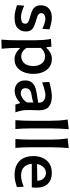

<svg xmlns="http://www.w3.org/2000/svg" viewBox="831 -1616 980 2682"><g transform="rotate(90 1321.0 -275.0)"><path d="M228 11.5Q171 11.5 126.5 -1Q82 -13.5 51.5 -22L59 -123.5Q100 -103.5 143.2 -90.8Q186.5 -78 221 -78Q257.5 -79.5 284.2 -90.2Q311 -101 311 -141Q311 -167 284.8 -180.5Q258.5 -194 191 -212.5Q149.5 -223.5 118.8 -240Q88 -256.5 71 -284Q54 -311.5 54 -356.5Q54 -428.5 100.2 -468.8Q146.5 -509 223.5 -509Q251.5 -509 282.5 -503.5Q313.5 -498 341.8 -490.5Q370 -483 389.5 -476.5L382 -376.5Q336.5 -399 299 -409.2Q261.5 -419.5 242.5 -419.5Q224.5 -418.5 206.2 -413.2Q188 -408 175.8 -395.8Q163.5 -383.5 163.5 -362Q163.5 -336.5 182.8 -321.8Q202 -307 262.5 -290Q313 -275.5 348.2 -259.8Q383.5 -244 401.5 -217.8Q419.5 -191.5 419.5 -145.5Q419.5 -76.5 374.2 -32.5Q329 11.5 228 11.5Z M533.5 195.5Q538 141 540.2 88.5Q542.5 36 542.5 -26V-268Q542.5 -323.5 538.5 -381.2Q534.5 -439 523.5 -497L632.5 -503L639 -434.5H649Q678 -466 716.8 -487.8Q755.5 -509.5 803 -509.5Q870 -509.5 916.8 -475.5Q963.5 -441.5 987.8 -382.5Q1012 -323.5 1012 -250Q1012 -180.5 989.2 -120.8Q966.5 -61 920.5 -24.5Q874.5 12 804.5 12Q767 12 729 -6.2Q691 -24.5 658 -60.5H649.5V-20.5Q649.5 37 652 87.2Q654.5 137.5 660.5 192ZM768 -81.5Q815 -83 844.8 -106.8Q874.5 -130.5 888.8 -168Q903 -205.5 903 -249Q903 -317.5 869.5 -365.2Q836 -413 767 -415Q737 -414.5 705.5 -399.8Q674 -385 649.5 -355V-153Q698 -83 768 -81.5Z M1251.5 10.5Q1187.5 10.5 1145.5 -27.8Q1103.5 -66 1103.5 -136.5Q1103.5 -191.5 1127.8 -224Q1152 -256.5 1189.5 -272.8Q1227 -289 1266.5 -295L1414 -318Q1416 -358.5 1400.2 -380.5Q1384.5 -402.5 1358.8 -411Q1333 -419.5 1303.5 -419.5Q1290 -419.5 1262.2 -413.8Q1234.5 -408 1199.5 -397.5Q1164.5 -387 1130 -373.5L1125.5 -474Q1148.5 -480.5 1182.8 -488.8Q1217 -497 1255.2 -503Q1293.5 -509 1328.5 -509Q1418.5 -509 1469.5 -467.8Q1520.5 -426.5 1520.5 -334Q1520.5 -310.5 1519 -276Q1517.5 -241.5 1517.5 -211V-158Q1517.5 -88 1549.5 0H1441L1421.5 -63.5H1412Q1396 -46.5 1369.8 -29.2Q1343.5 -12 1312.8 -0.8Q1282 10.5 1251.5 10.5ZM1286.5 -74.5Q1313 -74.5 1350.8 -98.5Q1388.5 -122.5 1411.5 -163.5V-252.5Q1404.5 -248 1392.5 -244Q1380.5 -240 1357 -235Q1333.5 -230 1291 -222.5Q1254 -216 1233 -195.8Q1212 -175.5 1212 -141Q1212 -104.5 1234.2 -89.5Q1256.5 -74.5 1286.5 -74.5Z M1658.5 0Q1662.5 -54.5 1664.8 -105.2Q1667 -156 1667 -218V-493.5Q1667 -555.5 1663 -614.2Q1659 -673 1649.5 -730L1785 -745Q1780 -685 1776.8 -622.8Q1773.5 -560.5 1773.5 -493.5V-218Q1773.5 -156 1775.8 -105.2Q1778 -54.5 1782.5 0Z M1922 0Q1926 -54.5 1928.2 -105.2Q1930.5 -156 1930.5 -218V-493.5Q1930.5 -555.5 1926.5 -614.2Q1922.5 -673 1913 -730L2048.5 -745Q2043.5 -685 2040.2 -622.8Q2037 -560.5 2037 -493.5V-218Q2037 -156 2039.2 -105.2Q2041.5 -54.5 2046 0Z M2426 11.5Q2334.5 11.5 2275.5 -22.2Q2216.5 -56 2188.2 -115.2Q2160 -174.5 2160 -251Q2160 -326.5 2187.5 -384.8Q2215 -443 2267.2 -476Q2319.5 -509 2394 -509Q2491 -509 2546.2 -454.5Q2601.5 -400 2601.5 -293.5Q2601.5 -255.5 2597.5 -229H2268.5Q2273.5 -159 2315 -119Q2356.5 -79 2437.5 -79Q2466.5 -79 2508 -89.5Q2549.5 -100 2588.5 -116.5L2592.5 -21Q2562.5 -11.5 2520.5 0Q2478.5 11.5 2426 11.5ZM2395 -427.5Q2346.5 -425 2313.8 -391Q2281 -357 2271.5 -302.5L2505 -306Q2503 -363 2472.2 -394.2Q2441.5 -425.5 2395 -427.5Z"/></g></svg>

Font: Commissioner Flair Medium
Style: Regular
Weight: 500
Designer: Kostas Bartsokas
Foundry: Kostas Bartsokas
Version: Version 1.000; ttfautohint (v1.8.3)